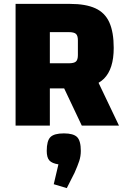

<svg xmlns="http://www.w3.org/2000/svg" viewBox="-20 -645 654 986"><path d="M236 -191V0H60V-625H340Q420 -625 469.5 -602.5Q519 -580 541.5 -530Q564 -480 564 -399Q564 -291 514 -241Q464 -191 355 -191ZM236 -320H333Q360 -320 370 -329Q380 -338 380 -362V-438Q380 -462 370 -471Q360 -480 333 -480H236ZM444 -308 591 0H400L293 -226ZM323 321 256 301 280 199Q247 194 233.5 179Q220 164 220 130Q220 78 239 59Q258 40 308 40Q357 40 376 59Q395 78 395 130Q395 157 387 181.5Q379 206 363 242Z"/></svg>

Font: Changa
Style: Bold
Weight: 700
Designer: Eduardo Rodriguez Tunni
Foundry: Eduardo Rodriguez Tunni
Version: Version 3.002; ttfautohint (v1.8.2)